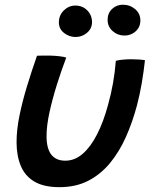

<svg xmlns="http://www.w3.org/2000/svg" viewBox="-20 -748 629 794"><path d="M459 -496.5Q469 -499.5 486.8 -501.2Q504.5 -503 521.5 -503Q535.5 -503 552.8 -502Q570 -501 579.5 -499Q574.5 -453 566.5 -405.8Q558.5 -358.5 546.5 -312.5Q528 -243 500.8 -181.8Q473.5 -120.5 435 -73.8Q396.5 -27 345 -0.5Q293.5 26 226 26Q161 26 122 2.8Q83 -20.5 65.8 -62.5Q48.5 -104.5 48.5 -160Q48.5 -211 60.5 -269.8Q72.5 -328.5 91.8 -391.8Q111 -455 133 -517.5Q143.5 -518 159.5 -518.2Q175.5 -518.5 189 -518Q207.5 -517.5 225.2 -515.5Q243 -513.5 254 -510Q233.5 -456 215 -397Q196.5 -338 184.5 -283Q172.5 -228 172.5 -185Q172.5 -134 192 -108.8Q211.5 -83.5 250 -83.5Q289 -83.5 321.8 -111.8Q354.5 -140 381.2 -192Q408 -244 427 -315Q439.5 -359.5 447.5 -405Q455.5 -450.5 459 -496.5ZM292.5 -595Q266 -595 244.8 -611.8Q223.5 -628.5 223.5 -655.5Q223.5 -685 244 -705Q264.5 -725 291.5 -725Q321.5 -725 341 -705Q360.5 -685 360.5 -656.5Q360.5 -630 340 -612.5Q319.5 -595 292.5 -595ZM494.5 -601Q466.5 -601 445.8 -619.5Q425 -638 425 -666Q425 -693.5 443.5 -711Q462 -728.5 488 -728.5Q517.5 -728.5 539 -710.2Q560.5 -692 560.5 -663Q560.5 -644 551 -630Q541.5 -616 526.5 -608.5Q511.5 -601 494.5 -601Z"/></svg>

Font: Grandstander Thin Medium
Style: Italic
Weight: 500
Italic angle: -15°
Version: Version 1.200